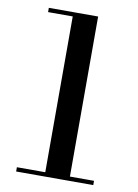

<svg xmlns="http://www.w3.org/2000/svg" viewBox="-85 -807 621 863"><g transform="rotate(10 225.5 -375.0)"><path d="M179.5 -5.5V-730.5H67V-750H292V-5.5ZM50 0V-19.5H402V0Z"/></g></svg>

Font: Bodoni Moda Medium
Style: Regular
Weight: 500
Designer: Owen Earl
Foundry: indestructible type
Version: Version 2.005